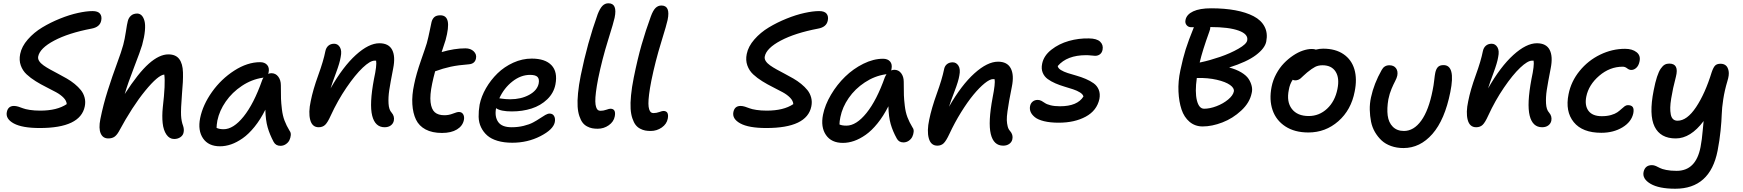

<svg xmlns="http://www.w3.org/2000/svg" viewBox="-20 -822 10711 1180"><path d="M224.1 -35.2Q116.7 -35.2 64.9 -63.2Q13.2 -91.3 22 -133.8Q29.8 -170.9 65.9 -170.9Q78.1 -170.9 92.8 -166.5Q107.4 -162.1 121.1 -156.5Q134.8 -150.9 163.1 -146.5Q191.4 -142.1 227.1 -142.1Q330.6 -142.1 390.1 -182.1Q389.2 -202.1 371.1 -220.9Q353 -239.7 325 -255.1Q296.9 -270.5 263.9 -286.9Q231 -303.2 199.5 -322.8Q168 -342.3 143.6 -365Q119.1 -387.7 107.7 -419.9Q96.2 -452.1 104 -490.2Q113.3 -536.6 150.9 -579.6Q188.5 -622.6 239.5 -653.3Q290.5 -684.1 348.6 -707.5Q406.7 -731 459 -742.4Q511.2 -753.9 548.8 -753.9Q582 -753.9 594.7 -737.8Q607.4 -721.7 602.1 -695.8Q594.2 -655.3 542 -646Q400.9 -619.1 313 -572.5Q225.1 -525.9 214.8 -475.1Q211.9 -460.4 220.9 -446.5Q230 -432.6 247.6 -420.2Q265.1 -407.7 288.6 -394.8Q312 -381.8 338.1 -368.2Q364.3 -354.5 390.1 -339.6Q416 -324.7 438.5 -306.4Q460.9 -288.1 477.1 -268.1Q493.2 -248 500 -222.2Q506.8 -196.3 501 -168Q474.1 -35.2 224.1 -35.2Z M645.5 28.8Q612.3 28.8 598.9 -2Q585.4 -32.7 596.7 -89.8Q614.7 -179.7 642.6 -267.1Q670.4 -354.5 698.5 -430.2Q726.6 -505.9 737.3 -545.9Q746.6 -580.6 753.7 -627.7Q760.7 -674.8 765.6 -692.9Q770.5 -712.9 785.2 -725.8Q799.8 -738.8 823.7 -738.8Q839.4 -738.3 850.6 -727.1Q861.8 -715.8 867.9 -693.6Q874 -671.4 870.6 -633.1Q867.2 -594.7 853.5 -544.9Q842.3 -507.3 804 -408.4Q765.6 -309.6 746.6 -244.1Q829.6 -373 894.3 -430.4Q959 -487.8 1014.6 -487.8Q1060.1 -487.8 1081.5 -459.2Q1103 -430.7 1104.5 -377Q1106 -323.2 1098.6 -247.1Q1090.8 -148.9 1092.8 -112.5Q1094.7 -76.2 1105.5 -47.9Q1112.3 -26.9 1108.4 -8.8Q1105.5 9.3 1089.1 20.8Q1072.8 32.2 1050.3 32.2Q1021.5 32.2 1002.9 5.1Q984.4 -22 979.7 -65.2Q975.1 -108.4 980.5 -162.1Q997.6 -308.6 989.7 -363.8Q951.7 -360.8 872.6 -264.4Q793.5 -168 709.5 -12.2Q695.8 11.2 681.2 20Q666.5 28.8 645.5 28.8Z M1332 77.1Q1261.2 77.1 1228 28.6Q1194.8 -20 1210 -96.2Q1226.6 -177.7 1283 -257.1Q1339.4 -336.4 1419.9 -388.2Q1500.5 -439.9 1578.6 -439.9Q1606.4 -439.9 1621.6 -423.1Q1636.7 -406.2 1630.9 -377L1627.9 -368.2Q1639.6 -372.1 1647.9 -372.1Q1674.3 -372.1 1690.2 -350.8Q1706.1 -329.6 1706.1 -297.9Q1706.1 -241.2 1707 -215.1Q1708 -189 1712.6 -149.9Q1717.3 -110.8 1728.8 -80.6Q1740.2 -50.3 1759.8 -18.1Q1768.6 -6.8 1767.1 9Q1765.6 24.9 1758.8 39.3Q1752 53.7 1736.8 64Q1721.7 74.2 1703.6 74.2Q1674.8 74.2 1661.6 49.8Q1637.7 4.9 1625 -39.1Q1612.3 -83 1610.8 -147.9Q1580.6 -87.4 1544.4 -42.7Q1508.3 2 1471.7 27.6Q1435.1 53.2 1400.4 65.2Q1365.7 77.1 1332 77.1ZM1315.9 -81.1Q1311 -52.7 1311 -36.1Q1328.1 -27.8 1354 -27.8Q1414.6 -27.8 1477.3 -106Q1540 -184.1 1590.8 -328.1Q1594.2 -338.4 1599.6 -345.2Q1598.6 -345.2 1596.7 -344.7Q1594.7 -344.2 1593.8 -344.2Q1526.4 -334 1466.6 -294.2Q1406.7 -254.4 1367.7 -198.2Q1328.6 -142.1 1315.9 -81.1Z M2343.8 -40Q2285.2 -40 2267.3 -111.3Q2249.5 -182.6 2278.3 -335.9Q2296.9 -421.4 2291.5 -449.2H2281.7Q2254.9 -449.2 2209 -405.8Q2163.1 -362.3 2109.1 -283.2Q2055.2 -204.1 2012.7 -111.8Q1993.7 -69.3 1978.3 -54.7Q1962.9 -40 1938.5 -40Q1898.4 -40 1886.5 -85.4Q1874.5 -130.9 1889.6 -200.2Q1903.3 -270 1935.8 -359.4Q1968.3 -448.7 1979.5 -506.8Q1983.9 -528.8 1998 -541Q2012.2 -553.2 2033.7 -553.2Q2056.2 -553.2 2069.1 -531.7Q2082 -510.3 2073.7 -471.2Q2068.4 -436.5 2044.7 -373Q2021 -309.6 2011.7 -278.8Q2087.9 -412.6 2167.2 -484.4Q2246.6 -556.2 2311.5 -556.2Q2369.1 -556.2 2390.1 -515.6Q2411.1 -475.1 2396.5 -401.9Q2378.9 -312 2372.3 -268.1Q2365.7 -224.1 2367.9 -185.8Q2370.1 -147.5 2386.7 -129.9Q2405.8 -107.9 2400.4 -80.1Q2396.5 -62 2381.6 -51Q2366.7 -40 2343.8 -40Z M2696.3 -4.9Q2636.2 -4.9 2595.7 -26.4Q2555.2 -47.9 2536.4 -87.2Q2517.6 -126.5 2514.2 -181.6Q2510.7 -236.8 2525.4 -304.2Q2537.6 -365.7 2567.6 -451.7Q2597.7 -537.6 2603 -556.2Q2612.8 -592.3 2621.1 -633.8Q2629.4 -675.3 2632.3 -687Q2637.7 -707 2650.1 -717.5Q2662.6 -728 2686 -728Q2723.6 -728 2731.7 -690.9Q2739.7 -653.8 2718.3 -575.2Q2712.4 -554.7 2694.3 -502Q2773.4 -524.9 2840.3 -524.9Q2872.6 -524.9 2891.6 -506.3Q2910.6 -487.8 2905.3 -462.9Q2898.9 -429.7 2861.3 -426.8Q2796.4 -421.9 2749.8 -411.9Q2703.1 -401.9 2654.3 -383.8Q2643.1 -342.3 2636.2 -309.1Q2621.1 -237.3 2626.2 -193.8Q2631.3 -150.4 2652.1 -132.1Q2672.9 -113.8 2711.4 -113.8Q2738.3 -113.8 2763.7 -123.8Q2789.1 -133.8 2800.3 -133.8Q2818.4 -133.8 2826.7 -119.4Q2835 -105 2831.1 -85Q2823.7 -47.9 2788.3 -26.4Q2752.9 -4.9 2696.3 -4.9Z M3128.4 55.2Q3077.1 55.2 3037.8 43.5Q2998.5 31.7 2974.6 10.7Q2950.7 -10.3 2936.5 -39.6Q2922.4 -68.8 2921.6 -104Q2920.9 -139.2 2927.7 -179.2Q2938 -230 2967 -280.3Q2996.1 -330.6 3037.6 -371.1Q3079.1 -411.6 3134.5 -436.8Q3189.9 -461.9 3247.6 -461.9Q3331.1 -461.9 3369.6 -420.9Q3408.2 -379.9 3393.6 -303.2Q3383.3 -250 3343 -211.4Q3302.7 -172.9 3246.8 -155Q3190.9 -137.2 3125.5 -137.2Q3056.6 -137.2 3028.8 -157.2Q3019 -105.5 3041.5 -72.8Q3064 -40 3124.5 -40Q3164.1 -40 3198.7 -48.6Q3233.4 -57.1 3256.6 -69.6Q3279.8 -82 3298.1 -94.5Q3316.4 -106.9 3331.5 -115.5Q3346.7 -124 3357.4 -124Q3377 -124 3385.5 -108.6Q3394 -93.3 3389.6 -70.8Q3379.9 -25.4 3301 14.9Q3222.2 55.2 3128.4 55.2ZM3237.8 -361.8Q3180.7 -361.8 3129.2 -321.3Q3077.6 -280.8 3048.8 -217.8Q3053.2 -217.3 3063.2 -215.8Q3073.2 -214.4 3086.4 -213.1Q3099.6 -211.9 3115.7 -211.9Q3182.1 -211.9 3231.7 -238.8Q3281.2 -265.6 3290.5 -308.1Q3295.9 -335.9 3283.7 -348.9Q3271.5 -361.8 3237.8 -361.8Z M3653.3 -30.8Q3634.8 -30.8 3619.4 -33.7Q3604 -36.6 3587.9 -45.2Q3571.8 -53.7 3560.5 -68.4Q3549.3 -83 3540.8 -108.2Q3532.2 -133.3 3530 -167Q3527.8 -200.7 3532.5 -249.5Q3537.1 -298.3 3549.3 -358.9Q3589.8 -558.1 3653.3 -734.9Q3667.5 -771 3682.9 -786.4Q3698.2 -801.8 3719.2 -801.8Q3775.9 -801.8 3757.3 -712.9Q3752.9 -689.5 3716.8 -574Q3680.7 -458.5 3656.2 -338.9Q3647 -291.5 3642.6 -256.1Q3638.2 -220.7 3638.7 -199Q3639.2 -177.2 3643.6 -164.1Q3647.9 -150.9 3654.3 -146Q3660.6 -141.1 3670.4 -141.1Q3688.5 -141.1 3706.3 -147.5Q3724.1 -153.8 3731.4 -153.8Q3767.1 -153.8 3758.3 -106.9Q3752 -73.7 3721.4 -52.2Q3690.9 -30.8 3653.3 -30.8Z M3979 -17.1Q3960.4 -17.1 3945.1 -20Q3929.7 -22.9 3913.6 -31.5Q3897.5 -40 3886.2 -54.7Q3875 -69.3 3866.5 -94.5Q3857.9 -119.6 3855.7 -153.3Q3853.5 -187 3858.2 -235.8Q3862.8 -284.7 3875 -345.2Q3898.4 -460.9 3923.1 -547.1Q3947.8 -633.3 3980 -721.2Q3993.2 -757.3 4008.5 -772.7Q4023.9 -788.1 4044.9 -788.1Q4101.6 -788.1 4083 -699.2Q4078.6 -675.8 4043 -560.3Q4007.3 -444.8 3982.9 -325.2Q3973.6 -277.8 3969.2 -242.4Q3964.8 -207 3965.1 -185.3Q3965.3 -163.6 3969.7 -150.1Q3974.1 -136.7 3980.5 -131.8Q3986.8 -127 3996.1 -127Q4014.2 -127 4032 -133.5Q4049.8 -140.1 4057.1 -140.1Q4092.8 -140.1 4084 -92.8Q4077.6 -59.6 4047.1 -38.3Q4016.6 -17.1 3979 -17.1Z M4689.5 -35.2Q4582 -35.2 4530.3 -63.2Q4478.5 -91.3 4487.3 -133.8Q4495.1 -170.9 4531.2 -170.9Q4543.5 -170.9 4558.1 -166.5Q4572.8 -162.1 4586.4 -156.5Q4600.1 -150.9 4628.4 -146.5Q4656.7 -142.1 4692.4 -142.1Q4795.9 -142.1 4855.5 -182.1Q4854.5 -202.1 4836.4 -220.9Q4818.4 -239.7 4790.3 -255.1Q4762.2 -270.5 4729.2 -286.9Q4696.3 -303.2 4664.8 -322.8Q4633.3 -342.3 4608.9 -365Q4584.5 -387.7 4573 -419.9Q4561.5 -452.1 4569.3 -490.2Q4578.6 -536.6 4616.2 -579.6Q4653.8 -622.6 4704.8 -653.3Q4755.9 -684.1 4814 -707.5Q4872.1 -731 4924.3 -742.4Q4976.6 -753.9 5014.2 -753.9Q5047.4 -753.9 5060.1 -737.8Q5072.8 -721.7 5067.4 -695.8Q5059.6 -655.3 5007.3 -646Q4866.2 -619.1 4778.3 -572.5Q4690.4 -525.9 4680.2 -475.1Q4677.2 -460.4 4686.3 -446.5Q4695.3 -432.6 4712.9 -420.2Q4730.5 -407.7 4753.9 -394.8Q4777.3 -381.8 4803.5 -368.2Q4829.6 -354.5 4855.5 -339.6Q4881.3 -324.7 4903.8 -306.4Q4926.3 -288.1 4942.4 -268.1Q4958.5 -248 4965.3 -222.2Q4972.2 -196.3 4966.3 -168Q4939.5 -35.2 4689.5 -35.2Z M5160.2 56.2Q5089.4 56.2 5056.2 7.6Q5022.9 -41 5038.1 -117.2Q5050.3 -177.7 5087.2 -240Q5124 -302.2 5174.1 -350.8Q5224.1 -399.4 5286.1 -430.2Q5348.1 -460.9 5407.2 -460.9Q5435.5 -460.9 5450.2 -444.1Q5464.8 -427.2 5459 -397.9Q5459 -393.6 5456.1 -389.2Q5469.7 -393.1 5476.1 -393.1Q5502.4 -393.1 5518.3 -372.1Q5534.2 -351.1 5534.2 -319.8Q5534.2 -262.7 5535.2 -236.6Q5536.1 -210.4 5540.8 -171.1Q5545.4 -131.8 5556.9 -101.6Q5568.4 -71.3 5587.9 -39.1Q5596.7 -27.8 5595.2 -12Q5593.8 3.9 5586.9 18.3Q5580.1 32.7 5565.2 43Q5550.3 53.2 5532.2 53.2Q5503.9 53.2 5491.2 28.8Q5466.8 -15.1 5454.1 -59.3Q5441.4 -103.5 5439.9 -168.9Q5409.2 -108.4 5373 -63.7Q5336.9 -19 5300.3 6.6Q5263.7 32.2 5229 44.2Q5194.3 56.2 5160.2 56.2ZM5145 -103Q5139.2 -75.7 5139.2 -57.1Q5154.3 -49.8 5182.1 -49.8Q5242.7 -49.8 5305.4 -127.7Q5368.2 -205.6 5418.9 -349.1Q5423.8 -358.9 5428.2 -366.2Q5427.2 -366.2 5425 -365.7Q5422.9 -365.2 5421.9 -365.2Q5354.5 -355 5294.7 -315.4Q5234.9 -275.9 5196 -219.7Q5157.2 -163.6 5145 -103Z M6145.5 73.2Q6086.4 73.2 6069.1 1.5Q6051.8 -70.3 6080.6 -223.1Q6097.7 -309.1 6092.8 -335Q6089.8 -335.9 6083.5 -335.9Q6063.5 -335.9 6031.2 -309.8Q5999 -283.7 5962.6 -239.7Q5926.3 -195.8 5886.7 -132.1Q5847.2 -68.4 5814.9 1Q5794.9 43.9 5779.5 58.6Q5764.2 73.2 5740.7 73.2Q5700.7 73.2 5688.2 27.8Q5675.8 -17.6 5690.9 -86.9Q5705.1 -156.7 5737.5 -246.6Q5770 -336.4 5781.7 -394Q5785.2 -415.5 5799.3 -427.2Q5813.5 -439 5835 -439Q5857.4 -439 5870.6 -418Q5883.8 -397 5876 -357.9Q5870.6 -323.7 5846.7 -261.5Q5822.8 -199.2 5812.5 -166Q5888.7 -299.3 5968.5 -371.1Q6048.3 -442.9 6113.8 -442.9Q6170.4 -442.9 6191.9 -402.1Q6213.4 -361.3 6198.7 -289.1Q6188 -234.4 6182.4 -204.1Q6176.8 -173.8 6171.9 -138.4Q6167 -103 6167.7 -83.3Q6168.5 -63.5 6172.9 -45.7Q6177.2 -27.8 6187.5 -17.1Q6208 6.3 6201.7 34.2Q6197.8 51.8 6182.6 62.5Q6167.5 73.2 6145.5 73.2Z M6486.8 -67.9Q6434.6 -67.9 6396.7 -77.1Q6358.9 -86.4 6340.1 -101.8Q6321.3 -117.2 6314.2 -134Q6307.1 -150.9 6310.5 -168.9Q6313.5 -186.5 6326.2 -197.3Q6338.9 -208 6357.4 -208Q6369.6 -208 6381.1 -201.9Q6392.6 -195.8 6402.6 -188.5Q6412.6 -181.2 6436.5 -175Q6460.4 -168.9 6494.6 -168.9Q6601.6 -168.9 6638.7 -229Q6635.3 -242.7 6617.4 -253.9Q6599.6 -265.1 6575 -273.2Q6550.3 -281.2 6521.5 -289.8Q6492.7 -298.3 6466.1 -309.8Q6439.5 -321.3 6418.7 -336.4Q6397.9 -351.6 6388.2 -375.5Q6378.4 -399.4 6384.8 -430.2Q6394.5 -479.5 6441.4 -516.4Q6488.3 -553.2 6549.1 -570.3Q6609.9 -587.4 6672.4 -585.9Q6720.7 -585.4 6741.2 -565.9Q6761.7 -546.4 6756.3 -517.1Q6753.4 -499.5 6741.2 -489.3Q6729 -479 6710.4 -479Q6702.6 -479 6686.5 -481Q6670.4 -482.9 6654.8 -482.9Q6537.6 -482.9 6480.5 -416Q6482.9 -402.3 6500.2 -391.6Q6517.6 -380.9 6542.2 -373Q6566.9 -365.2 6596.2 -356.9Q6625.5 -348.6 6652.8 -336.9Q6680.2 -325.2 6701.4 -310.1Q6722.7 -294.9 6732.7 -270.3Q6742.7 -245.6 6736.8 -213.9Q6721.2 -142.1 6652.6 -105Q6584 -67.9 6486.8 -67.9Z M7371.1 -44.9Q7324.7 -44.9 7291 -73.2Q7257.3 -101.6 7241.5 -149.2Q7225.6 -196.8 7222.7 -259.3Q7219.7 -321.8 7234.4 -390.1Q7250 -464.8 7267.1 -519Q7284.2 -573.2 7317.4 -654.8H7300.3Q7283.2 -654.8 7272.5 -667.7Q7261.7 -680.7 7266.1 -700.2Q7272.9 -733.4 7313.2 -752.2Q7353.5 -771 7423.3 -771Q7506.3 -771 7572 -758.8Q7637.7 -746.6 7684.3 -722.4Q7731 -698.2 7751.7 -658.4Q7772.5 -618.7 7762.2 -566.9Q7754.4 -525.4 7698.7 -483.4Q7643.1 -441.4 7534.2 -407.2Q7578.1 -395.5 7608.9 -377Q7639.6 -358.4 7653.3 -337.6Q7667 -316.9 7672.6 -293.7Q7678.2 -270.5 7672.4 -249Q7660.6 -190.9 7608.6 -142.6Q7556.6 -94.2 7492.7 -69.6Q7428.7 -44.9 7371.1 -44.9ZM7412.1 -627Q7369.6 -509.8 7353 -438L7359.4 -439Q7415 -450.7 7478.3 -472.4Q7541.5 -494.1 7591.1 -522.5Q7640.6 -550.8 7645 -573.2Q7653.3 -611.8 7592.8 -633.8Q7532.2 -655.8 7418.5 -655.8Q7418.5 -642.6 7412.1 -627ZM7337.4 -342.8H7335.4Q7323.2 -256.3 7335.9 -205.1Q7348.6 -153.8 7380.4 -153.8Q7415.5 -153.8 7456.5 -169.4Q7497.6 -185.1 7527.8 -210.2Q7558.1 -235.4 7563 -259.8Q7566.9 -280.3 7539.6 -299.8Q7512.2 -319.3 7458 -331.8Q7403.8 -344.2 7337.4 -342.8Z M8021 -7.8Q7937 -7.8 7879.9 -44.9Q7822.8 -82 7801 -145.5Q7779.3 -209 7794.9 -288.1Q7803.2 -330.1 7823.7 -367.9Q7844.2 -405.8 7870.6 -433.1Q7897 -460.4 7927.2 -480.7Q7957.5 -501 7987.1 -511Q8016.6 -521 8042 -521Q8057.6 -521 8066.9 -517.1Q8089.8 -522.9 8111.8 -522.9Q8187.5 -522.9 8237.1 -489Q8286.6 -455.1 8304 -395.8Q8321.3 -336.4 8305.7 -259.8Q8284.2 -146.5 8205.3 -77.1Q8126.5 -7.8 8021 -7.8ZM7900.9 -270Q7885.7 -196.8 7919.4 -152.8Q7953.1 -108.9 8022.9 -108.9Q8087.9 -108.9 8136.2 -154.1Q8184.6 -199.2 8199.7 -274.9Q8213.4 -342.3 8188.5 -381.6Q8163.6 -420.9 8107.9 -420.9Q8082 -420.9 8062.5 -410.9Q8043 -400.9 8013.7 -377Q8003.4 -368.7 7991.5 -357.2Q7979.5 -345.7 7973.9 -340.8Q7968.3 -335.9 7959.5 -332Q7950.7 -328.1 7940.9 -328.1Q7930.2 -328.1 7924.8 -332Q7906.7 -305.2 7900.9 -270Z M8605.5 87.9Q8564 87.9 8529.3 75.4Q8494.6 63 8471.2 41.3Q8447.8 19.5 8430.4 -10Q8413.1 -39.6 8406.2 -74.2Q8399.4 -108.9 8398.4 -146.7Q8397.5 -184.6 8405.8 -223.1Q8423.8 -307.6 8471.7 -392.1Q8487.3 -420.9 8518.6 -420.9Q8545.9 -420.9 8559.3 -403.1Q8572.8 -385.3 8567.4 -356.9Q8564.5 -342.8 8554.2 -323.2Q8543.9 -303.7 8532 -275.6Q8520 -247.6 8512.7 -211.9Q8502.9 -155.3 8508.5 -112.1Q8514.2 -68.8 8540 -43Q8565.9 -17.1 8608.4 -17.1Q8668.9 -17.1 8714.8 -80.6Q8760.7 -144 8784.7 -267.1Q8791 -296.9 8794.4 -328.4Q8797.9 -359.9 8800.8 -374Q8805.7 -397.9 8817.1 -409.9Q8828.6 -421.9 8851.6 -421.9Q8926.8 -421.9 8893.6 -256.8Q8859.4 -85.4 8783.4 1.2Q8707.5 87.9 8605.5 87.9Z M9457.5 -40Q9398.9 -40 9381.1 -111.3Q9363.3 -182.6 9392.1 -335.9Q9410.6 -421.4 9405.3 -449.2H9395.5Q9368.7 -449.2 9322.8 -405.8Q9276.9 -362.3 9222.9 -283.2Q9168.9 -204.1 9126.5 -111.8Q9107.4 -69.3 9092 -54.7Q9076.7 -40 9052.2 -40Q9012.2 -40 9000.2 -85.4Q8988.3 -130.9 9003.4 -200.2Q9017.1 -270 9049.6 -359.4Q9082 -448.7 9093.3 -506.8Q9097.7 -528.8 9111.8 -541Q9126 -553.2 9147.5 -553.2Q9169.9 -553.2 9182.9 -531.7Q9195.8 -510.3 9187.5 -471.2Q9182.1 -436.5 9158.4 -373Q9134.8 -309.6 9125.5 -278.8Q9201.7 -412.6 9281 -484.4Q9360.4 -556.2 9425.3 -556.2Q9482.9 -556.2 9503.9 -515.6Q9524.9 -475.1 9510.3 -401.9Q9492.7 -312 9486.1 -268.1Q9479.5 -224.1 9481.7 -185.8Q9483.9 -147.5 9500.5 -129.9Q9519.5 -107.9 9514.2 -80.1Q9510.3 -62 9495.4 -51Q9480.5 -40 9457.5 -40Z M9821.3 -5.9Q9705.1 -5.9 9651.9 -71.5Q9598.6 -137.2 9620.1 -243.2Q9635.7 -321.8 9688 -386Q9740.2 -450.2 9814.2 -486.1Q9888.2 -522 9967.3 -522Q10011.7 -522 10038.1 -501.2Q10064.5 -480.5 10056.2 -443.8Q10051.3 -419.4 10037.1 -405.8Q10022.9 -392.1 10005.4 -392.1Q9992.7 -392.1 9980 -402.1Q9967.3 -412.1 9953.1 -412.1Q9873.5 -412.1 9808.6 -356.4Q9743.7 -300.8 9729 -228Q9718.3 -172.9 9742.9 -140.4Q9767.6 -107.9 9824.2 -107.9Q9856.4 -107.9 9881.1 -115Q9905.8 -122.1 9919.7 -131.8Q9933.6 -141.6 9944.3 -151.6Q9955.1 -161.6 9964.6 -168.7Q9974.1 -175.8 9984.4 -175.8Q10005.9 -175.8 10014.4 -164.3Q10022.9 -152.8 10018.1 -126Q10006.8 -72.8 9951.4 -39.3Q9896 -5.9 9821.3 -5.9Z M10275.9 337.9Q10175.8 337.9 10124 307.6Q10072.3 277.3 10081.1 234.9Q10090.3 192.9 10132.8 192.9Q10144.5 192.9 10157.2 198.5Q10169.9 204.1 10181.4 210.4Q10192.9 216.8 10220 222.4Q10247.1 228 10284.2 228Q10402.8 228 10431.2 82Q10436 57.1 10439 33.2Q10441.9 9.3 10445.1 -24.9Q10448.2 -59.1 10450.2 -78.1Q10370.1 28.8 10278.8 28.8Q10184.6 28.8 10148.9 -43.7Q10113.3 -116.2 10143.1 -266.1Q10152.8 -316.4 10163.8 -349.9Q10174.8 -383.3 10187 -400.6Q10199.2 -418 10211.2 -424.6Q10223.1 -431.2 10238.8 -431.2Q10300.8 -431.2 10279.8 -350.1Q10269.5 -310.5 10262.9 -280.3Q10256.3 -250 10251 -217.3Q10245.6 -184.6 10245.1 -161.4Q10244.6 -138.2 10248.3 -118.9Q10252 -99.6 10262.5 -89.8Q10272.9 -80.1 10290 -80.1Q10348.1 -80.1 10403.8 -163.6Q10459.5 -247.1 10500 -378.9Q10510.3 -408.7 10521.2 -419.4Q10532.2 -430.2 10554.2 -430.2Q10573.7 -430.2 10586.4 -419.9Q10599.1 -409.7 10603.8 -385.7Q10608.4 -361.8 10596.2 -323.2Q10579.1 -266.1 10570.8 -211.9Q10562.5 -157.7 10561.5 -119.1Q10560.5 -80.6 10554.4 -19.5Q10548.3 41.5 10536.1 104Q10490.2 337.9 10275.9 337.9Z"/></svg>

Font: Shantell Sans Bouncy
Style: Italic
Weight: 500
Italic angle: -11.31°
Designer: Stephen Nixon, Anya Danilova, Shantell Martin
Foundry: Arrow Type
Version: Version 1.006;[9816181b4]